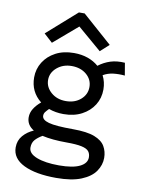

<svg xmlns="http://www.w3.org/2000/svg" viewBox="-94 -749 737 988"><g transform="rotate(10 275.0 -255.5)"><path d="M249 -156Q208 -156 172 -169Q161 -158 154.5 -149.5Q148 -141 148 -130Q148 -108 184.5 -98Q221 -88 311 -88Q385 -88 424.5 -72.5Q464 -57 479.5 -30Q495 -3 495 30Q495 67 472.5 100Q450 133 400 153.5Q350 174 269 174Q162 174 99.5 143.5Q37 113 37 55Q37 19 59 -6.5Q81 -32 114 -46Q76 -69 76 -109Q76 -133 89.5 -154.5Q103 -176 126 -195Q68 -241 68 -316Q68 -360 90.5 -396Q113 -432 153.5 -453.5Q194 -475 249 -475Q289 -475 321.5 -463.5Q354 -452 378 -431Q407 -453 440 -463.5Q473 -474 515 -471L526 -406Q494 -409 465.5 -405.5Q437 -402 413 -388Q430 -355 430 -316Q430 -271 407.5 -235Q385 -199 344.5 -177.5Q304 -156 249 -156ZM249 -224Q296 -224 326.5 -250.5Q357 -277 357 -316Q357 -355 326.5 -381Q296 -407 249 -407Q204 -407 172.5 -380.5Q141 -354 141 -316Q141 -278 172 -251Q203 -224 249 -224ZM112 43Q112 74 156 91Q200 108 272 108Q344 108 380.5 90Q417 72 417 41Q417 22 407 9.5Q397 -3 369.5 -9Q342 -15 290 -15Q253 -15 221 -18Q189 -21 163 -27Q139 -13 125.5 2.5Q112 18 112 43ZM127 -507 82 -548 237 -685H267L422 -548L377 -507L252 -614Z"/></g></svg>

Font: Inconsolata SemiExpanded Medium
Style: Regular
Weight: 500
Width: 6
Monospace: yes
Designer: Raph Levien, Cyreal, Brenton Simpson
Foundry: Raph Levien, Cyreal, Google
Version: Version 3.001; ttfautohint (v1.8.2.53-6de2)